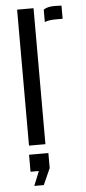

<svg xmlns="http://www.w3.org/2000/svg" viewBox="-55 -634 376 844"><g transform="rotate(-5 133.0 -212.0)"><path d="M53.7 0V-600H126.2V0ZM170.3 -535.1V-589.8Q187.4 -601.6 217.3 -601.6Q225.9 -601.6 234.8 -601.2Q243.6 -600.8 249.6 -600.6V-542.6H218.1Q189.2 -542.6 170.3 -535.1ZM61.4 178.5 87.1 115H50.4V40H135.7V106.4L103.4 178.5Z"/></g></svg>

Font: Big Shoulders Stencil Display SC Thin
Style: Regular
Weight: 100
Designer: Patric King
Foundry: XO Type Co
Version: Version 2.001